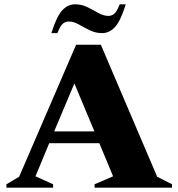

<svg xmlns="http://www.w3.org/2000/svg" viewBox="-20 -873 830 893"><path d="M10 0V-16L69 -51L334 -665H449L711 -51L780 -16V0H420V-16L506 -53L442 -207H209L145 -53L227 -16V0ZM232 -262H419L326 -485ZM219 -719Q243 -796 269 -824.5Q295 -853 329 -853Q360 -853 387 -839.5Q414 -826 438 -812.5Q462 -799 484 -799Q499 -799 511 -808.5Q523 -818 537 -853H565Q541 -776 515 -747.5Q489 -719 455 -719Q424 -719 397 -732.5Q370 -746 346 -759.5Q322 -773 300 -773Q285 -773 273 -763.5Q261 -754 247 -719Z"/></svg>

Font: Spectral SC ExtraBold
Style: Regular
Weight: 800
Designer: Jean-Baptiste Levee
Foundry: Production Type
Version: Version 2.001